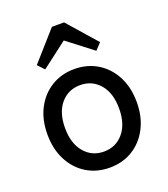

<svg xmlns="http://www.w3.org/2000/svg" viewBox="-134 -815 806 921"><g transform="rotate(-20 269.0 -354.0)"><path d="M269 11Q203 11 151.5 -20.5Q100 -52 70.5 -109Q41 -166 41 -241Q41 -316 70.5 -372.5Q100 -429 151.5 -460.5Q203 -492 269 -492Q335 -492 386.5 -460.5Q438 -429 467.5 -372.5Q497 -316 497 -241Q497 -166 467.5 -109Q438 -52 386.5 -20.5Q335 11 269 11ZM269 -71Q330 -71 368.5 -116.5Q407 -162 407 -241Q407 -320 368.5 -365Q330 -410 269 -410Q208 -410 169.5 -365Q131 -320 131 -241Q131 -162 169.5 -116.5Q208 -71 269 -71ZM238 -719H300L430 -571L399 -538L269 -638L138 -538L107 -571Z"/></g></svg>

Font: Zen Kaku Gothic New Medium
Style: Regular
Weight: 500
Designer: Yoshimichi Ohira
Foundry: Positype
Version: Version 1.002